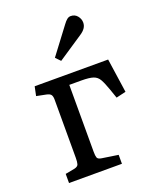

<svg xmlns="http://www.w3.org/2000/svg" viewBox="-143 -860 785 948"><g transform="rotate(-20 250.0 -386.0)"><path d="M54 0V-48L102 -57Q121 -61 124.5 -72.5Q128 -84 128 -105V-412Q128 -428 122.5 -436.5Q117 -445 98 -449L48 -459L58 -507H444L470 -328L419 -316L402 -365Q389 -402 378 -421.5Q367 -441 346.5 -448Q326 -455 284 -455H221V-103Q221 -82 224.5 -72.5Q228 -63 246 -60L332 -47V0ZM224 -580 200 -605 304 -743Q315 -758 324 -765Q333 -772 343 -772Q365 -772 378 -756Q391 -740 391 -721Q391 -705 382 -692Q373 -679 356 -668Z"/></g></svg>

Font: Literata 12pt
Style: Regular
Weight: 400
Designer: Latin by Veronika Burian and Jose Scaglione. Greek by Irene Vlachou. Cyrillic by Vera Evstafieva.
Foundry: TypeTogether
Version: Version 3.002